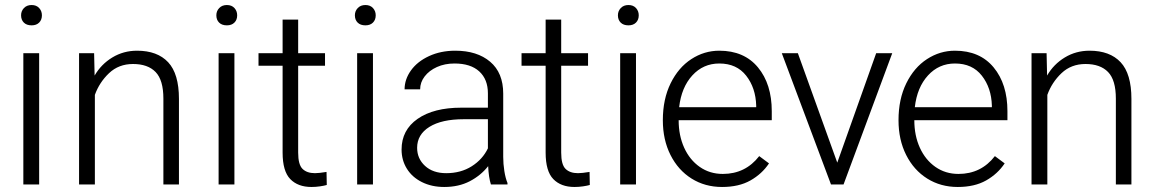

<svg xmlns="http://www.w3.org/2000/svg" viewBox="-20 -735 4593 765"><path d="M106 -715Q125 -715 136 -703Q147 -691 147 -674Q147 -656 136 -645Q125 -634 106 -634Q86 -634 75 -645Q64 -656 64 -674Q64 -691 75.5 -703Q87 -715 106 -715ZM73 -523H136V0H73Z M295 -523H355L357 -434Q383 -479 427.5 -506Q472 -533 526 -533Q607 -533 650 -487Q693 -441 693 -341V0H631V-342Q631 -416 600 -448Q569 -480 510 -480Q453 -480 414.5 -443.5Q376 -407 358 -357V0H295Z M884 -715Q903 -715 914 -703Q925 -691 925 -674Q925 -656 914 -645Q903 -634 884 -634Q864 -634 853 -645Q842 -656 842 -674Q842 -691 853.5 -703Q865 -715 884 -715ZM851 -523H914V0H851Z M1235 -45Q1251 -45 1281 -50L1282 2Q1272 5 1255 7.5Q1238 10 1221 10Q1167 10 1136.5 -21.5Q1106 -53 1106 -127V-473H1010V-523H1106V-657H1168V-523H1275V-473H1168V-127Q1168 -79 1185.5 -62Q1203 -45 1235 -45Z M1436 -715Q1455 -715 1466 -703Q1477 -691 1477 -674Q1477 -656 1466 -645Q1455 -634 1436 -634Q1416 -634 1405 -645Q1394 -656 1394 -674Q1394 -691 1405.5 -703Q1417 -715 1436 -715ZM1403 -523H1466V0H1403Z M1791 -482Q1752 -482 1721 -468Q1690 -454 1672 -430.5Q1654 -407 1654 -379H1592Q1592 -419 1617.5 -454.5Q1643 -490 1689.5 -511.5Q1736 -533 1794 -533Q1881 -533 1933 -489Q1985 -445 1985 -362V-110Q1985 -82 1989.5 -53.5Q1994 -25 2002 -6V0H1936Q1927 -28 1925 -73Q1896 -36 1852 -13Q1808 10 1750 10Q1700 10 1661 -9.5Q1622 -29 1601 -63Q1580 -97 1580 -139Q1580 -217 1644 -261.5Q1708 -306 1818 -306H1924V-363Q1924 -419 1889.5 -450.5Q1855 -482 1791 -482ZM1924 -144V-260H1828Q1740 -260 1691 -229.5Q1642 -199 1642 -146Q1642 -103 1673.5 -74Q1705 -45 1758 -45Q1816 -45 1859.5 -72.5Q1903 -100 1924 -144Z M2283 -45Q2299 -45 2329 -50L2330 2Q2320 5 2303 7.5Q2286 10 2269 10Q2215 10 2184.5 -21.5Q2154 -53 2154 -127V-473H2058V-523H2154V-657H2216V-523H2323V-473H2216V-127Q2216 -79 2233.5 -62Q2251 -45 2283 -45Z M2484 -715Q2503 -715 2514 -703Q2525 -691 2525 -674Q2525 -656 2514 -645Q2503 -634 2484 -634Q2464 -634 2453 -645Q2442 -656 2442 -674Q2442 -691 2453.5 -703Q2465 -715 2484 -715ZM2451 -523H2514V0H2451Z M2621 -256Q2621 -340 2652 -403Q2683 -466 2734.5 -499.5Q2786 -533 2846 -533Q2945 -533 3000 -466.5Q3055 -400 3055 -292V-256H2684Q2684 -195 2706 -146.5Q2728 -98 2768 -70Q2808 -42 2860 -42Q2950 -42 3005 -113L3044 -84Q3016 -42 2970 -16Q2924 10 2857 10Q2789 10 2735.5 -23.5Q2682 -57 2651.5 -117.5Q2621 -178 2621 -256ZM2686 -308H2993V-314Q2991 -385 2953 -433.5Q2915 -482 2846 -482Q2782 -482 2738.5 -434.5Q2695 -387 2686 -308Z M3341 0H3291L3095 -523H3159L3316 -87L3471 -523H3535Z M3560 -256Q3560 -340 3591 -403Q3622 -466 3673.5 -499.5Q3725 -533 3785 -533Q3884 -533 3939 -466.5Q3994 -400 3994 -292V-256H3623Q3623 -195 3645 -146.5Q3667 -98 3707 -70Q3747 -42 3799 -42Q3889 -42 3944 -113L3983 -84Q3955 -42 3909 -16Q3863 10 3796 10Q3728 10 3674.5 -23.5Q3621 -57 3590.5 -117.5Q3560 -178 3560 -256ZM3625 -308H3932V-314Q3930 -385 3892 -433.5Q3854 -482 3785 -482Q3721 -482 3677.5 -434.5Q3634 -387 3625 -308Z M4090 -523H4150L4152 -434Q4178 -479 4222.5 -506Q4267 -533 4321 -533Q4402 -533 4445 -487Q4488 -441 4488 -341V0H4426V-342Q4426 -416 4395 -448Q4364 -480 4305 -480Q4248 -480 4209.5 -443.5Q4171 -407 4153 -357V0H4090Z"/></svg>

Font: Freesentation 3 Light
Style: Regular
Weight: 300
Designer: glyphs from Roboto by Christian Robertson / Hangul glyphs from Noto Sans CJK(Source Han Sans) by Jang Soo-young and Kang
Foundry: PT&
Version: Version 2.001